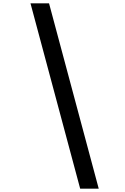

<svg xmlns="http://www.w3.org/2000/svg" viewBox="-20 -964 757 1159"><path d="M464 175 164 -944H276L576 175Z"/></svg>

Font: MSTAGE Medium
Style: Regular
Weight: 500
Designer: Ninad Kale (Devanagari), Jonny Pinhorn (Latin)
Foundry: Indian Type Foundry
Version: 4.004